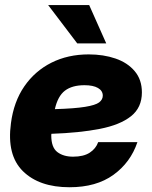

<svg xmlns="http://www.w3.org/2000/svg" viewBox="-20 -748 615 779"><path d="M262.2 11.7Q139.2 11.7 73 -53.5Q6.8 -118.7 24.4 -248Q35.6 -335 78.6 -397.5Q121.6 -460 188.7 -493.7Q255.9 -527.3 339.8 -527.3Q399.9 -527.3 448.7 -510.5Q497.6 -493.7 526.6 -459.2Q555.7 -424.8 555.7 -373Q555.7 -311.5 511.5 -276.4Q467.3 -241.2 385 -225.1Q302.7 -209 188.5 -205.1Q188 -201.7 188 -198.7Q188 -149.9 212.6 -131.1Q237.3 -112.3 276.4 -112.3Q319.3 -112.3 344.2 -128.7Q369.1 -145 378.4 -171.4H537.6Q509.8 -88.9 440.2 -38.6Q370.6 11.7 262.2 11.7ZM202.6 -305.2Q283.2 -307.6 325.2 -314.5Q367.2 -321.3 382.1 -332.5Q397 -343.8 397 -359.9Q397 -379.9 377.4 -391.1Q357.9 -402.3 322.8 -402.3Q272.5 -402.3 243.4 -380.1Q214.4 -357.9 202.6 -305.2ZM293.5 -571.8 175.3 -727.5H341.8L411.1 -571.8Z"/></svg>

Font: Inter Display Extra Bold
Style: Italic
Weight: 800
Italic angle: -9.39999°
Designer: Rasmus Andersson
Foundry: rsms
Version: Version 4.000;git-4fc901f